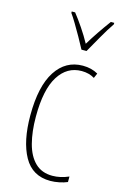

<svg xmlns="http://www.w3.org/2000/svg" viewBox="-119 -815 551 877"><g transform="rotate(15 156.5 -376.5)"><path d="M212 10Q127 10 87 -62Q47 -134 47 -256Q47 -394 93.5 -465.5Q140 -537 221 -537Q262 -537 293 -519L283 -496Q257 -512 222 -512Q153 -512 113 -448.5Q73 -385 73 -257Q73 -186 87.5 -131Q102 -76 133.5 -45.5Q165 -15 215 -15Q253 -15 292 -32V-6Q276 1 254 5.5Q232 10 212 10ZM195 -606Q182 -631 165.5 -660Q149 -689 133.5 -715Q118 -741 107 -756V-763H123Q143 -738 166 -704Q189 -670 207 -637Q227 -670 247 -699.5Q267 -729 292 -763H308V-756Q286 -724 262.5 -682.5Q239 -641 219 -606Z"/></g></svg>

Font: Noto Sans Thai Looped ExtraCondensed Thin
Style: Regular
Weight: 100
Width: 2
Designer: Sasikarn Vongin, Ben Mitchell
Foundry: The Fontpad Ltd
Version: Version 1.001; ttfautohint (v1.8.4.7-5d5b)